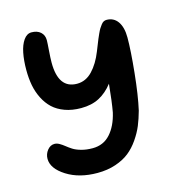

<svg xmlns="http://www.w3.org/2000/svg" viewBox="-110 -765 869 939"><g transform="rotate(-15 324.5 -295.0)"><path d="M269 79.1Q176.8 79.1 113.3 38.8Q49.8 -1.5 49.8 -50.8Q49.8 -74.7 64.9 -93.8Q80.1 -112.8 101.1 -112.8Q113.3 -112.8 125.7 -105.7Q138.2 -98.6 150.9 -88.4Q163.6 -78.1 179.2 -68.1Q194.8 -58.1 220.2 -51Q245.6 -43.9 276.9 -43.9Q332 -43.9 366.9 -82.8Q401.9 -121.6 417 -187Q426.3 -237.3 435.1 -328.1Q404.3 -288.6 365.7 -268.3Q327.1 -248 273.9 -248Q228.5 -248 192.1 -261.2Q155.8 -274.4 131.8 -296.9Q107.9 -319.3 91.8 -351.3Q75.7 -383.3 68.8 -419.4Q62 -455.6 62 -497.1Q62 -545.4 69.6 -583.5Q77.1 -621.6 93.8 -645.3Q110.4 -668.9 133.8 -668.9Q162.6 -668.9 179.7 -653.6Q196.8 -638.2 196.8 -612.8Q196.8 -599.6 193.8 -561Q190.9 -522.5 190.9 -500Q190.9 -368.2 285.2 -368.2Q329.6 -368.2 363 -403.3Q396.5 -438.5 418.9 -495.1Q422.4 -503.4 430.4 -523.9Q438.5 -544.4 442.1 -553.2Q445.8 -562 452.9 -577.6Q460 -593.3 464.8 -600.8Q469.7 -608.4 476.3 -617.2Q482.9 -626 489.7 -629.4Q496.6 -632.8 503.9 -632.8Q540.5 -632.8 560.8 -603.8Q581.1 -574.7 581.1 -522.9Q581.1 -458 569.8 -347.2Q558.6 -236.3 542 -163.1Q531.2 -124 518.1 -92Q504.9 -60.1 482.2 -27.1Q459.5 5.9 431.4 28.3Q403.3 50.8 361.6 64.9Q319.8 79.1 269 79.1Z"/></g></svg>

Font: Shantell Sans Irregular Bouncy
Style: Regular
Weight: 600
Designer: Stephen Nixon, Anya Danilova, Shantell Martin
Foundry: Arrow Type
Version: Version 1.006;[9816181b4]